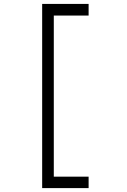

<svg xmlns="http://www.w3.org/2000/svg" viewBox="-20 -854 655 990"><path d="M197.4 115.9V-833.8H436.9V-773.8H257.4V56.9H436.9V115.9Z"/></svg>

Font: Fira Code Light
Style: Regular
Weight: 300
Monospace: yes
Designer: Carrois Corporate, Edenspiekermann AG, Nikita Prokopov
Foundry: Carrois Corporate, Edenspiekermann AG, Nikita Prokopov
Version: Version 6.000; ttfautohint (v1.8.2) -l 8 -r 50 -G 200 -x 14 